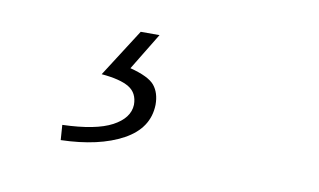

<svg xmlns="http://www.w3.org/2000/svg" viewBox="-38 -68 585 352"><g transform="rotate(10 254.0 108.5)"><path d="M90 219 88 191Q150 189 180 173Q210 157 211 132Q211 110 194.5 100Q178 90 143 87L200 -2H235L193 67Q228 76 239 89.5Q250 103 250 125Q249 169 205 193Q161 217 90 219Z"/></g></svg>

Font: Source Sans 3 ExtraLight Light
Style: Italic
Weight: 300
Italic angle: -11°
Version: Version 3.052;hotconv 1.1.0;makeotfexe 2.6.0